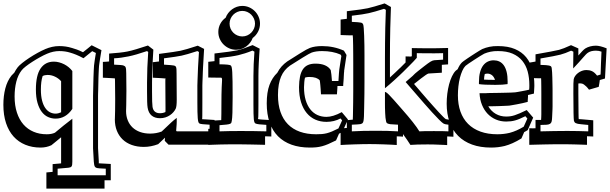

<svg xmlns="http://www.w3.org/2000/svg" viewBox="-33 -771 3581 1127"><path d="M293 -104Q308.6 -104 325.7 -111.8V-294.4Q311 -311 290 -321Q269 -331.1 246.6 -331.1Q229.5 -331.1 217.3 -324.7Q207 -293.9 207 -245.6Q207 -207 214.1 -180.2Q221.2 -153.3 233.2 -136.5Q245.1 -119.6 260.7 -111.8Q276.4 -104 293 -104ZM617.2 287.1H580.6V335.9H239.3V241.2L275.9 237.8V192.4L325.7 188V34.7Q312 45.9 297.4 58.1Q282.7 70.3 268.6 81.5Q239.7 95.2 204.6 95.2Q155.8 95.2 115.5 78.6Q75.2 62 46.6 30.3Q18.1 -1.5 2.4 -48.3Q-13.2 -95.2 -13.2 -155.8Q-13.2 -208 -1.7 -252.2Q9.8 -296.4 34.2 -327.1L33.7 -326.7Q39.1 -333 50.8 -344.2Q55.2 -352.5 60.1 -360.6Q64.9 -368.7 70.8 -376L70.3 -375.5Q78.6 -386.2 97.2 -401.1Q115.7 -416 139.2 -431.4Q162.6 -446.8 187.3 -460.4Q211.9 -474.1 231.9 -482.4H231.4Q252 -491.2 272.5 -495.8Q293 -500.5 314.5 -500.5Q354.5 -500.5 388.2 -489.7L387.2 -490.2Q401.4 -486.3 418.2 -480.2Q435.1 -474.1 454.1 -464.4Q466.8 -474.6 481 -485.8Q495.1 -497.1 504.9 -505.4L562.5 -476.6Q560.5 -463.4 558.1 -449.2Q555.7 -435.1 553.7 -422.1Q551.8 -409.2 550.3 -399.2Q548.8 -389.2 548.3 -383.8Q547.4 -376.5 547.1 -365.7Q546.9 -355 545.9 -340.3Q545.4 -334.5 545.4 -327.6Q545.4 -320.8 544.9 -313.5Q543.9 -270.5 543.5 -245.1Q543 -231 542.7 -220.7Q542.5 -210.4 542.5 -208V98.1Q543.5 117.7 544.7 136.5Q545.9 155.3 546.9 174.8Q547.4 187 546.4 187.5Q549.8 188 567.4 188.7Q585 189.5 617.2 191.4ZM391.6 -131.8Q353 -74.7 293 -74.7Q270.5 -74.7 249.5 -84Q228.5 -93.3 212.6 -113.8Q196.8 -134.3 187.3 -166.7Q177.7 -199.2 177.7 -245.6Q177.7 -329.1 205.3 -369.1Q232.9 -409.2 283.2 -409.2Q298.8 -409.2 314.2 -405Q329.6 -400.9 344 -393.6Q358.4 -386.2 370.6 -376Q382.8 -365.7 391.6 -354ZM587.9 219.2Q541.5 217.3 536.1 215.3Q531.7 213.9 528.6 211.9Q525.4 210 523.2 206.1Q521 202.1 519.8 195.3Q518.6 188.5 517.6 177.2L513.2 99.6V6.8V-208Q513.2 -212.9 513.9 -239.5Q514.6 -266.1 515.6 -314.9Q516.6 -341.3 517.3 -358.9Q518.1 -376.5 519 -386.7Q520 -397 522.7 -415.3Q525.4 -433.6 529.8 -460L508.3 -470.7L457 -429.2Q433.6 -441.9 414.3 -449.7Q395 -457.5 379.4 -461.9Q350.1 -471.2 314.5 -471.2Q279.8 -471.2 243.2 -455.6Q224.6 -447.8 201.7 -435.1Q178.7 -422.4 157 -408.4Q135.3 -394.5 118.2 -381.1Q101.1 -367.7 93.8 -357.9Q72.8 -331.1 62.7 -291.5Q52.7 -252 52.7 -204.6Q52.7 -151.4 66.4 -109.9Q80.1 -68.4 104.7 -40.3Q129.4 -12.2 164.1 2.4Q198.7 17.1 241.2 17.1Q270.5 17.1 289.6 7.8Q315.9 -14.2 341.1 -34.7Q366.2 -55.2 391.6 -74.2V177.2Q391.6 188.5 390.6 195.3Q389.6 202.1 387 205.8Q384.3 209.5 380.1 210.9Q376 212.4 370.1 213.4L305.2 219.2V257.8H460H587.9Z M570.8 -407.7Q580.6 -408.2 589.8 -408.7Q599.1 -409.2 607.4 -410.2V-456.5Q642.6 -459 668.7 -461.9Q694.8 -464.8 715.3 -468.8Q736.8 -473.1 767.1 -482.2Q797.4 -491.2 835.4 -503.9L867.2 -479.5Q865.7 -455.1 864.3 -429.7Q862.8 -404.3 861.6 -379.6Q860.4 -355 859.9 -331.3Q859.4 -307.6 859.4 -287.1V-232.4Q859.4 -163.6 862.3 -143.6Q868.2 -106.4 906.2 -106.4Q923.3 -106.4 938 -113.3Q938.5 -118.2 938.5 -124Q938.5 -129.9 938.5 -137.2L937.5 -290Q937.5 -302.7 937.7 -306.4Q938 -310.1 940.4 -310.1Q931.6 -311 912.4 -312.3Q893.1 -313.5 863.8 -314.9V-405.8Q883.8 -408.2 900.4 -410.2V-454.6Q949.2 -460.9 981.2 -465.6Q1013.2 -470.2 1026.4 -473.1Q1040 -476.1 1065.7 -483.4Q1091.3 -490.7 1127.9 -502.9L1165 -483.9L1158.7 -374.5Q1157.7 -358.9 1157.5 -346.4Q1157.2 -334 1156.7 -322.8Q1155.8 -300.8 1155.3 -286.9Q1154.8 -272.9 1154.8 -269V-168.9Q1154.8 -116.7 1154.5 -94.5Q1154.3 -72.3 1153.3 -71.3Q1154.3 -71.3 1173.6 -70.3Q1192.9 -69.3 1226.6 -66.9V29.3H1189.9V78.1H956.1L934.1 55.7L935.5 37.1L895.5 75.2Q853 91.3 811.5 91.3Q772 91.3 740.2 79.8Q708.5 68.4 686.5 47.1Q664.6 25.9 652.8 -3.9Q641.1 -33.7 641.1 -70.3Q641.1 -71.8 641.4 -75Q641.6 -78.1 641.6 -82.5Q642.1 -95.2 642.6 -121.1Q643.1 -147 643.1 -189L642.1 -292Q642.1 -301.8 641.8 -305.9Q641.6 -310.1 641.1 -311Q635.7 -312 618.2 -312.5Q600.6 -313 570.8 -314.9ZM636.7 -391.6Q660.6 -390.6 674.6 -389.4Q688.5 -388.2 692.4 -386.2Q696.3 -384.3 699.2 -382.6Q702.1 -380.9 704.1 -376.5Q706.1 -372.1 707 -363.8Q708 -355.5 708 -340.8L709 -237.8Q709 -181.6 708 -153.6Q707 -125.5 707 -119.1Q707 -89.4 716.8 -64.9Q726.6 -40.5 744.6 -23.2Q762.7 -5.9 789.1 3.7Q815.4 13.2 848.1 13.2Q884.3 13.2 916 1L971.2 -51.3Q978 -58.1 986.3 -64.7Q994.6 -71.3 1004.4 -79.1Q1004.4 -64.9 1004.4 -55.7Q1004.4 -46.4 1003.9 -41.5L1001 -3.9L1004.4 0H1096.7H1197.3V-39.1Q1172.4 -40.5 1157 -42Q1141.6 -43.5 1137.2 -46.4Q1133.3 -48.8 1131.1 -56.2Q1128.9 -63.5 1127.7 -77.9Q1126.5 -92.3 1126 -114.5Q1125.5 -136.7 1125.5 -168.9V-269Q1125.5 -274.4 1126.5 -300.8Q1127.4 -327.1 1129.4 -376L1134.8 -465.8L1125.5 -471.2Q1092.8 -460.4 1069.6 -453.9Q1046.4 -447.3 1032.7 -444.3Q1019 -441.4 993.4 -437.5Q967.8 -433.6 929.7 -428.7V-391.6Q955.1 -390.1 969.7 -388.7Q984.4 -387.2 989.3 -386.2Q993.7 -384.8 996.3 -382.8Q999 -380.9 1000.7 -376.2Q1002.4 -371.6 1002.9 -362.8Q1003.4 -354 1003.4 -338.9L1004.4 -186Q1004.4 -146 998.5 -133.3Q993.7 -123 985.1 -113Q976.6 -103 964.8 -95Q953.1 -86.9 938.2 -82Q923.3 -77.1 906.2 -77.1Q875.5 -77.1 856.9 -92.8Q838.4 -108.4 833.5 -139.2Q831.5 -150.9 830.8 -174.1Q830.1 -197.3 830.1 -232.4V-287.1Q830.1 -328.6 831.8 -372.8Q833.5 -417 836.9 -465.8L830.1 -471.2Q796.4 -460 769.8 -452.1Q743.2 -444.3 721.2 -439.9Q699.2 -435.5 678.5 -432.6Q657.7 -429.7 636.7 -428.7Z M1389.2 -736.3Q1410.6 -736.3 1429.7 -728Q1448.7 -719.7 1462.9 -705.3Q1477.1 -690.9 1485.1 -672.1Q1493.2 -653.3 1493.2 -632.3Q1493.2 -606.4 1481.4 -584.5Q1469.7 -562.5 1450.2 -547.9Q1444.8 -533.2 1435.1 -520.5Q1425.3 -507.8 1412.6 -498.5Q1399.9 -489.3 1384.8 -484.1Q1369.6 -479 1352.5 -479Q1331.1 -479 1312.3 -487.3Q1293.5 -495.6 1279.3 -509.8Q1265.1 -523.9 1256.8 -543Q1248.5 -562 1248.5 -583.5Q1248.5 -608.9 1260 -630.9Q1271.5 -652.8 1291.5 -667Q1296.9 -681.6 1306.6 -694.3Q1316.4 -707 1329.1 -716.3Q1341.8 -725.6 1357.2 -731Q1372.6 -736.3 1389.2 -736.3ZM1189.5 -14.6Q1200.7 -15.6 1210 -15.9Q1219.2 -16.1 1226.1 -17.1V-63.5Q1238.8 -64.5 1248.3 -64.9Q1257.8 -65.4 1265.6 -65.9Q1266.1 -82.5 1266.4 -103.8Q1266.6 -125 1266.6 -151.4Q1266.6 -189 1267.1 -215.3Q1267.6 -241.7 1268.3 -259.3Q1269 -276.9 1269.8 -287.1Q1270.5 -297.4 1270.5 -303Q1270.5 -308.6 1269.5 -311Q1268.6 -313.5 1266.6 -314.9Q1260.3 -314.9 1240.2 -315.2Q1220.2 -315.4 1189.5 -315.9V-408.2Q1199.2 -409.2 1208.5 -410.2Q1217.8 -411.1 1226.1 -412.1V-457Q1325.7 -468.3 1359.9 -475.6Q1377 -479.5 1398.9 -487.1Q1420.9 -494.6 1449.7 -506.3L1491.2 -485.4Q1489.7 -466.3 1488.5 -445.1Q1487.3 -423.8 1486.1 -402.6Q1484.9 -381.3 1484.4 -361.3Q1483.9 -341.3 1483.9 -324.7V-158.7Q1483.9 -131.8 1483.6 -114.7Q1483.4 -97.7 1483.2 -88.1Q1482.9 -78.6 1482.2 -75.4Q1481.4 -72.3 1480 -72.8Q1482.9 -70.8 1502.9 -69.3Q1522.9 -67.9 1559.6 -65.9V30.3Q1551.3 29.8 1542 29.5Q1532.7 29.3 1522.9 29.3V79.1Q1505.4 78.6 1482.7 78.1Q1460 77.6 1435.8 77.1Q1411.6 76.7 1387.5 76.4Q1363.3 76.2 1342.8 76.2Q1325.2 76.2 1304 76.4Q1282.7 76.7 1261.7 77.1Q1240.7 77.6 1221.7 78.4Q1202.6 79.1 1189.5 79.6ZM1255.4 0Q1282.2 -1 1313.2 -1.5Q1344.2 -2 1379.4 -2Q1420.9 -2 1458 -1.5Q1495.1 -1 1530.3 0V-38.1Q1503.9 -39.6 1488.3 -41.3Q1472.7 -43 1466.3 -46.4Q1462.9 -48.3 1460.4 -53.7Q1458 -59.1 1456.8 -71.5Q1455.6 -84 1455.1 -105Q1454.6 -126 1454.6 -158.7V-324.7Q1454.6 -391.6 1460.4 -467.8L1448.7 -474.1Q1426.3 -464.8 1405.8 -458.3Q1385.3 -451.7 1366.7 -447.3Q1348.1 -442.9 1320.3 -438.7Q1292.5 -434.6 1255.4 -430.7V-393.6Q1314 -393.1 1321.8 -386.7Q1324.7 -384.3 1326.9 -376Q1329.1 -367.7 1330.3 -347.4Q1331.5 -327.1 1332 -292Q1332.5 -256.8 1332.5 -200.2Q1332.5 -144 1331.3 -109.4Q1330.1 -74.7 1327.6 -62Q1326.2 -55.2 1325 -51Q1323.7 -46.9 1317.4 -44.2Q1311 -41.5 1296.9 -39.8Q1282.7 -38.1 1255.4 -36.1ZM1389.2 -707Q1373.5 -707 1359.9 -700.9Q1346.2 -694.8 1336.2 -684.6Q1326.2 -674.3 1320.3 -660.9Q1314.5 -647.5 1314.5 -632.3Q1314.5 -616.7 1320.3 -603Q1326.2 -589.4 1336.4 -579.1Q1346.7 -568.8 1360.4 -563Q1374 -557.1 1389.2 -557.1Q1404.8 -557.1 1418.5 -563.2Q1432.1 -569.3 1442.1 -579.6Q1452.1 -589.8 1458 -603.5Q1463.9 -617.2 1463.9 -632.3Q1463.9 -647.5 1458 -660.9Q1452.1 -674.3 1442.1 -684.6Q1432.1 -694.8 1418.5 -700.9Q1404.8 -707 1389.2 -707Z M2009.3 -69.8 1976.1 4.4Q1970.7 6.8 1966.1 9Q1961.4 11.2 1957 13.7L1939.5 53.2Q1913.1 66.4 1893.6 74.7Q1874 83 1857.2 87.4Q1840.3 91.8 1823.7 93.5Q1807.1 95.2 1786.1 95.2Q1725.6 95.2 1678.5 78.4Q1631.3 61.5 1598.9 28.8Q1566.4 -3.9 1549.6 -52.2Q1532.7 -100.6 1532.7 -164.1Q1532.7 -229.5 1548.8 -272.5Q1564.9 -315.4 1594.7 -343.8Q1605.5 -364.7 1619.9 -380.9Q1634.3 -397 1652.8 -410.2L1728.5 -458Q1769 -483.4 1786.1 -489.7Q1814.9 -500.5 1857.4 -500.5Q1926.3 -500.5 1985.8 -473.6L2001 -448.2L1986.8 -354L1987.3 -353Q1986.3 -349.1 1986.1 -343Q1985.8 -336.9 1984.9 -321.3Q1984.9 -317.4 1984.4 -309.6Q1983.9 -301.8 1983.2 -293.5Q1982.4 -285.2 1981.9 -277.6Q1981.4 -270 1981.4 -266.1H1947.8Q1947.8 -260.7 1947.3 -253.7Q1946.8 -246.6 1946.3 -239.5Q1945.8 -232.4 1945.3 -226.3Q1944.8 -220.2 1944.8 -217.3H1851.1Q1850.1 -235.8 1849.1 -249.3Q1848.1 -262.7 1847.2 -272.2Q1846.2 -281.7 1845.5 -288.3Q1844.7 -294.9 1843.8 -299.3Q1835.4 -309.1 1820.6 -314.2Q1805.7 -319.3 1781.7 -319.3Q1768.1 -319.3 1757.3 -315.4Q1754.4 -303.7 1753.2 -289.8Q1752 -275.9 1751.5 -259.3Q1751.5 -216.3 1761.2 -183.6Q1771 -150.9 1788.6 -128.9Q1806.2 -106.9 1830.3 -95.9Q1854.5 -85 1883.3 -85Q1901.9 -85 1924.3 -91.8Q1946.8 -98.6 1973.1 -112.8ZM1965.8 -75.7Q1928.2 -55.7 1883.3 -55.7Q1848.1 -55.7 1818.6 -68.6Q1789.1 -81.5 1767.6 -107.2Q1746.1 -132.8 1734.1 -171.1Q1722.2 -209.5 1722.2 -259.8Q1722.7 -294.4 1727.8 -320.1Q1732.9 -345.7 1744.1 -363Q1755.4 -380.4 1773.7 -388.9Q1792 -397.5 1818.4 -397.5Q1852.1 -397.5 1874.5 -387.7Q1897 -377.9 1908.2 -359.9Q1912.6 -338.9 1915.5 -295.4H1953.6Q1955.6 -323.7 1956.5 -340.6Q1957.5 -357.4 1958.5 -362.8L1970.7 -442.4L1965.8 -450.7Q1919.9 -471.2 1857.4 -471.2Q1820.8 -471.2 1796.4 -462.4Q1783.7 -457.5 1744.1 -433.1L1668.9 -385.7Q1651.9 -373.5 1638.7 -357.7Q1625.5 -341.8 1616.7 -321Q1607.9 -300.3 1603.3 -273.7Q1598.6 -247.1 1598.6 -212.9Q1598.6 -156.7 1613.5 -113.8Q1628.4 -70.8 1657 -41.7Q1685.5 -12.7 1727.3 2.2Q1769 17.1 1822.8 17.1Q1841.8 17.1 1856.4 15.9Q1871.1 14.6 1885.5 11Q1899.9 7.3 1916 0.5Q1932.1 -6.3 1953.6 -17.1L1975.1 -64.5Z M2628.4 31.7Q2624 31.2 2614.3 30.8Q2604.5 30.3 2591.8 29.8V80.6Q2586.9 80.1 2574.2 79.6Q2561.5 79.1 2545.4 78.4Q2529.3 77.6 2511.2 77.1Q2493.2 76.7 2477.1 76.7Q2410.6 76.7 2376 79.6Q2367.2 65.4 2356.4 49.6Q2345.7 33.7 2332.5 16.1V31.2Q2324.7 30.3 2315.4 30Q2306.2 29.8 2295.9 29.3V80.1Q2281.2 79.1 2261 78.1Q2240.7 77.1 2219 76.4Q2197.3 75.7 2175.5 75.2Q2153.8 74.7 2136.2 74.7Q2117.2 74.7 2094.5 75.2Q2071.8 75.7 2048.6 76.4Q2025.4 77.1 2003.9 78.1Q1982.4 79.1 1966.3 80.1V-16.6Q1982.4 -18.6 1990.7 -19Q1999 -19.5 2002.9 -20V-65.4Q2017.6 -66.9 2025.6 -67.6Q2033.7 -68.4 2038.1 -68.8Q2038.1 -73.2 2038.1 -78.1Q2038.1 -83 2038.6 -88.9Q2039.6 -133.3 2040 -170.9Q2040.5 -208.5 2040.5 -240.7V-398.9Q2040.5 -423.8 2040.3 -451.9Q2040 -480 2039.8 -504.2Q2039.6 -528.3 2038.8 -545.2Q2038.1 -562 2036.6 -564.9Q2036.6 -564.5 2034.4 -564Q2032.2 -563.5 2024.9 -563.5Q2017.6 -563.5 2003.7 -564Q1989.7 -564.5 1966.3 -565.4V-656.2Q1986.8 -658.7 2002.9 -660.6V-705.1Q2053.7 -710.9 2082.5 -715.3Q2111.3 -719.7 2126 -722.7Q2141.6 -726.1 2166.3 -733.2Q2190.9 -740.2 2224.6 -751L2261.7 -730L2257.8 -606.9Q2256.8 -564 2256.3 -518.8Q2255.9 -473.6 2255.9 -430.7V-316.4Q2272.9 -331.5 2287.8 -345.9Q2302.7 -360.4 2313.5 -370.6V-370.1L2347.7 -404.3V-439.9Q2353.5 -439.5 2362.5 -439.5Q2371.6 -439.5 2381.3 -439Q2383.3 -440.9 2384.3 -442.4V-488.8Q2392.1 -488.8 2404.5 -488.5Q2417 -488.3 2430.4 -488Q2443.8 -487.8 2456.3 -487.8Q2468.8 -487.8 2476.6 -487.8H2522Q2526.4 -487.8 2535.9 -488Q2545.4 -488.3 2556.6 -488.5Q2567.9 -488.8 2578.9 -489Q2589.8 -489.3 2597.2 -489.3V-393.1L2560.5 -390.6V-344.2L2481.9 -339.4Q2476.6 -337.9 2466.1 -330.8Q2455.6 -323.7 2436.5 -309.1Q2422.4 -297.9 2413.1 -290.5Q2403.8 -283.2 2397.5 -278.3Q2400.4 -274.4 2403.3 -270.8Q2406.2 -267.1 2410.2 -263.2Q2424.3 -246.6 2441.4 -226.6Q2458.5 -206.5 2476.3 -186.3Q2494.1 -166 2511.5 -146.5Q2528.8 -127 2543.5 -111.3Q2558.1 -95.7 2568.8 -85Q2579.6 -74.2 2584.5 -71.3L2584 -71.8Q2588.9 -69.3 2628.4 -66.4ZM2599.1 -39.1Q2579.6 -40.5 2569.3 -46.4Q2561.5 -51.3 2543.7 -69.1Q2525.9 -86.9 2503.4 -111.6Q2481 -136.2 2456.5 -164.3Q2432.1 -192.4 2410.2 -217.8Q2388.2 -243.2 2371.3 -262.7Q2354.5 -282.2 2348.1 -289.6L2389.6 -325.7Q2393.6 -329.6 2395.8 -332Q2397.9 -334.5 2403.6 -339.6Q2409.2 -344.7 2420.9 -354Q2432.6 -363.3 2455.1 -380.9Q2468.3 -391.1 2477.5 -397.9Q2486.8 -404.8 2493.7 -408.9Q2500.5 -413.1 2505.9 -415Q2511.2 -417 2516.6 -417.5L2567.9 -420.9V-459Q2547.9 -458.5 2534.2 -458.3Q2520.5 -458 2510.5 -458Q2500.5 -458 2492.7 -458.3Q2484.9 -458.5 2476.6 -458.5Q2460.9 -458.5 2445.1 -458.5Q2429.2 -458.5 2413.6 -459V-431.6Q2404.8 -421.4 2393.8 -409.9Q2382.8 -398.4 2370.1 -385.7L2334 -349.6Q2324.7 -340.8 2311.8 -328.4Q2298.8 -315.9 2284.2 -302.7Q2269.5 -289.6 2254.6 -276.4Q2239.7 -263.2 2226.6 -252.9V-430.7Q2226.6 -475.1 2227.1 -519Q2227.5 -563 2228.5 -607.4L2231.9 -713.4L2221.2 -719.2Q2191.9 -710 2169.7 -703.6Q2147.5 -697.3 2131.8 -693.8Q2116.2 -690.4 2091.8 -686.5Q2067.4 -682.6 2032.2 -678.7V-642.6Q2054.2 -641.6 2066.7 -640.6Q2079.1 -639.6 2085.4 -638.2Q2091.8 -636.7 2094 -634.5Q2096.2 -632.3 2098.1 -628.9Q2100.6 -624.5 2102.1 -605.7Q2103.5 -586.9 2104.5 -560.8Q2105.5 -534.7 2106 -504.6Q2106.4 -474.6 2106.4 -447.8V-289.6Q2106.4 -257.3 2106 -219.5Q2105.5 -181.6 2104.5 -137.2Q2104 -106.4 2103.3 -88.4Q2102.5 -70.3 2100.6 -60.8Q2098.6 -51.3 2094.5 -47.9Q2090.3 -44.4 2082.5 -42.5Q2078.6 -41.5 2066.4 -40.8Q2054.2 -40 2032.2 -39.1V0Q2064.9 -2 2099.9 -2.7Q2134.8 -3.4 2172.9 -3.4Q2208.5 -3.4 2241 -2.7Q2273.4 -2 2303.2 0V-39.1Q2263.2 -41 2257.3 -42Q2243.7 -44.4 2238.8 -47.9Q2235.4 -49.8 2233.2 -58.6Q2231 -67.4 2229.7 -80.1Q2228.5 -92.8 2227.8 -107.9Q2227.1 -123 2226.8 -137.5Q2226.6 -151.9 2226.6 -164.3Q2226.6 -176.8 2226.6 -183.6V-231.4Q2230.5 -231 2235.8 -227.5Q2241.2 -224.1 2251.5 -213.6Q2261.7 -203.1 2279.3 -183.6Q2296.9 -164.1 2325.2 -131.3Q2402.8 -43.5 2428.7 0Q2445.8 -1.5 2513.7 -1.5Q2578.6 -1.5 2599.1 0Z M2808.1 -303.7Q2833 -302.2 2872.6 -302.2Q2865.7 -321.8 2854 -330.3Q2842.3 -338.9 2828.1 -338.9Q2820.8 -338.9 2812.5 -336.4Q2808.6 -321.8 2808.1 -303.7ZM3096.7 -80.6 3064.5 -7.3Q3059.1 -3.9 3054 -1Q3048.8 2 3043.9 4.4L3027.8 41.5Q3001 58.1 2976.3 69.1Q2951.7 80.1 2929.2 85.9Q2910.6 90.3 2890.9 92.8Q2871.1 95.2 2849.6 95.2Q2786.6 95.2 2738 77.6Q2689.5 60.1 2656.2 26.6Q2623 -6.8 2606 -54.7Q2588.9 -102.5 2588.9 -162.6Q2588.9 -191.4 2592.5 -220.7Q2596.2 -250 2603 -275.9Q2609.9 -301.8 2619.9 -322.8Q2629.9 -343.8 2642.1 -356Q2644.5 -358.4 2653.3 -364.7Q2658.7 -377.4 2665 -387.5Q2671.4 -397.5 2678.7 -404.8Q2681.2 -407.2 2689.5 -413.3Q2697.8 -419.4 2709 -427Q2720.2 -434.6 2733.6 -443.4Q2747.1 -452.1 2759.3 -460Q2771.5 -467.8 2781.7 -473.9Q2792 -480 2797.4 -482.9Q2817.9 -491.7 2840.3 -496.3Q2862.8 -501 2890.1 -500.5Q2948.7 -500.5 2989.5 -483.2Q3030.3 -465.8 3055.4 -435.1Q3080.6 -404.3 3092 -362.3Q3103.5 -320.3 3103.5 -271Q3103.5 -267.6 3103.3 -260.5Q3103 -253.4 3102.5 -245.8Q3102.1 -238.3 3101.6 -231.4Q3101.1 -224.6 3101.1 -221.7Q3085.9 -217.3 3066.4 -213.4Q3066.4 -208.5 3066.2 -202.4Q3065.9 -196.3 3065.4 -190.4Q3064.9 -184.6 3064.7 -179.9Q3064.5 -175.3 3064.5 -172.9Q3051.3 -169.4 3034.2 -165.5Q3017.1 -161.6 3001 -158.7Q2984.9 -155.8 2972.2 -153.6Q2959.5 -151.4 2955.6 -150.9Q2946.3 -150.4 2931.4 -149.7Q2916.5 -148.9 2899.7 -148.4Q2882.8 -147.9 2865.2 -147.5Q2847.7 -147 2833 -147Q2850.1 -118.2 2877.2 -102.5Q2904.3 -86.9 2938 -86.9Q2951.2 -86.9 2963.1 -88.6Q2975.1 -90.3 2988.5 -94.7Q3002 -99.1 3018.8 -106.4Q3035.6 -113.8 3058.6 -125ZM2946.3 -277.3Q2918 -272.9 2874.5 -272.9Q2807.1 -272.9 2778.3 -277.3V-289.1Q2778.3 -323.2 2784.9 -347.4Q2791.5 -371.6 2803.2 -387Q2814.9 -402.3 2830.8 -409.7Q2846.7 -417 2864.7 -417Q2882.3 -417 2897.5 -410.2Q2912.6 -403.3 2923.6 -388.4Q2934.6 -373.5 2940.7 -349.4Q2946.8 -325.2 2946.8 -290Q2946.8 -287.1 2946.5 -283.9Q2946.3 -280.8 2946.3 -277.3ZM3050.8 -88.9Q3031.7 -79.6 3017.3 -73.5Q3002.9 -67.4 2990.2 -64Q2977.5 -60.5 2965.3 -59.1Q2953.1 -57.6 2938 -57.6Q2905.8 -57.6 2878.2 -69.3Q2850.6 -81.1 2829.8 -102.5Q2809.1 -124 2796.4 -154.8Q2783.7 -185.5 2781.7 -224.1H2814Q2817.9 -224.1 2821.3 -224.1Q2824.7 -224.1 2828.1 -224.6Q2828.1 -224.6 2837.2 -224.9Q2846.2 -225.1 2861.1 -225.3Q2876 -225.6 2894.5 -225.8Q2913.1 -226.1 2931.2 -226.6Q2949.2 -227.1 2965.3 -227.5Q2981.4 -228 2991.2 -229Q2994.6 -229.5 3005.1 -231.2Q3015.6 -232.9 3028.3 -235.4Q3041 -237.8 3053.5 -240.2Q3065.9 -242.7 3073.2 -244.6Q3073.7 -251 3074 -257.6Q3074.2 -264.2 3074.2 -271Q3074.2 -314 3064.5 -350.6Q3054.7 -387.2 3032.7 -414.1Q3010.7 -440.9 2975.8 -456.1Q2940.9 -471.2 2890.1 -471.2Q2866.7 -471.7 2846.7 -467.5Q2826.7 -463.4 2809.6 -456.1Q2801.8 -452.1 2784.9 -441.7Q2768.1 -431.2 2750 -419.4Q2731.9 -407.7 2717.3 -397.7Q2702.6 -387.7 2699.2 -384.3Q2689 -374 2680.7 -355.5Q2672.4 -336.9 2666.5 -314Q2660.6 -291 2657.7 -264.4Q2654.8 -237.8 2654.8 -211.4Q2654.8 -158.2 2669.9 -115.7Q2685.1 -73.2 2714.6 -43.7Q2744.1 -14.2 2787.4 1.5Q2830.6 17.1 2886.2 17.1Q2924.3 17.1 2958.5 8.8Q2979 3.4 2999.5 -5.6Q3020 -14.6 3041 -27.3L3062.5 -75.2Z M3449.2 -64.9V30.3Q3441.4 29.8 3432.1 29.5Q3422.9 29.3 3412.6 28.8V79.1Q3398.9 78.6 3379.6 77.9Q3360.4 77.1 3339.6 76.7Q3318.8 76.2 3298.1 75.9Q3277.3 75.7 3260.3 75.7Q3241.2 75.7 3217.5 75.9Q3193.8 76.2 3168.7 76.7Q3143.6 77.1 3118.9 77.9Q3094.2 78.6 3073.7 79.1V-18.1Q3085.4 -18.1 3094.5 -17.8Q3103.5 -17.6 3110.4 -18.1V-66.9H3143.1L3144 -82.5Q3144.5 -89.4 3144.5 -99.6Q3144.5 -109.9 3144.5 -125.5V-189.5Q3144.5 -200.2 3144.5 -220.5Q3144.5 -240.7 3144.3 -261Q3144 -281.2 3143.8 -296.4Q3143.6 -311.5 3143.1 -312Q3143.1 -312 3141.6 -311.8Q3140.1 -311.5 3133.1 -311.5Q3126 -311.5 3112.1 -312Q3098.1 -312.5 3073.7 -313V-403.3Q3083.5 -404.8 3092.8 -406.5Q3102.1 -408.2 3110.4 -409.7V-452.1Q3165 -461.9 3199.7 -468.3Q3234.4 -474.6 3249 -478.5Q3261.2 -481.9 3278.3 -488.5Q3295.4 -495.1 3318.8 -505.9L3361.8 -486.8V-445.3L3362.3 -445.8Q3375 -460.4 3384.5 -470.5Q3394 -480.5 3402.3 -486.3Q3414.6 -494.1 3430.9 -498.5Q3447.3 -502.9 3464.8 -502.9Q3488.3 -502.9 3527.8 -487.3L3518.1 -310.1L3487.8 -301.3Q3486.8 -293.9 3485.4 -283.9Q3483.9 -273.9 3481.4 -261.2L3424.3 -244.6Q3415.5 -256.3 3408.2 -263.4Q3400.9 -270.5 3394.8 -274.7Q3388.7 -278.8 3383.3 -280.3Q3377.9 -281.7 3372.1 -281.7Q3369.6 -281.7 3366.9 -281.5Q3364.3 -281.2 3361.8 -280.8V-247.1V-223.1L3362.8 -107.9V-108.4Q3363.3 -91.3 3363.3 -81.1Q3363.3 -70.8 3364.3 -68.8L3363.8 -71.3Q3363.3 -71.8 3366.2 -71.8Q3369.1 -71.8 3382.3 -70.8ZM3379.9 -41.5Q3366.7 -42.5 3358.9 -44.2Q3351.1 -45.9 3346.4 -48.3Q3341.8 -50.8 3339.6 -54Q3337.4 -57.1 3335.9 -61.5Q3335 -65.9 3334.5 -77.6Q3334 -89.4 3333.5 -107.9L3332.5 -223.1Q3332 -259.8 3332.8 -280.3Q3333.5 -300.8 3334.5 -305.7Q3336.4 -315.4 3343 -325Q3349.6 -334.5 3359.6 -342.3Q3369.6 -350.1 3382.3 -355Q3395 -359.9 3408.7 -359.9Q3426.8 -359.9 3441.4 -353.5Q3456.1 -347.2 3471.7 -327.1L3492.2 -333.5Q3492.7 -337.4 3493.2 -353.8Q3493.7 -370.1 3494.6 -398.4L3497.6 -467.8Q3482.9 -473.6 3464.8 -473.6Q3436 -473.6 3418.5 -461.9Q3412.6 -458 3405.5 -450.7Q3398.4 -443.4 3388.7 -432.1Q3378.9 -420.9 3365 -405.3Q3351.1 -389.6 3331.5 -369.1L3332.5 -467.8L3319.3 -473.6Q3284.2 -457.5 3256.3 -450.2Q3242.2 -446.3 3213.1 -440.9Q3184.1 -435.5 3139.6 -427.7V-390.1Q3159.7 -389.6 3171.6 -388.7Q3183.6 -387.7 3190.2 -386.2Q3196.8 -384.8 3199.2 -383.1Q3201.7 -381.3 3203.1 -378.9Q3204.6 -377 3205.8 -367.9Q3207 -358.9 3207.8 -345.9Q3208.5 -333 3209 -317.4Q3209.5 -301.8 3209.7 -286.9Q3210 -272 3210.2 -259Q3210.4 -246.1 3210.4 -238.3V-174.3Q3210.4 -158.7 3210.4 -147.7Q3210.4 -136.7 3210 -129.9L3208 -86.4Q3207.5 -68.8 3205.3 -59.1Q3203.1 -49.3 3196.3 -44.7Q3189.5 -40 3176 -38.8Q3162.6 -37.6 3139.6 -37.6V0Q3181.2 -1 3220 -1.7Q3258.8 -2.4 3296.9 -2.4Q3331.1 -2.4 3361.6 -1.7Q3392.1 -1 3419.9 0V-37.6Z"/></svg>

Font: XB Kayhan Sayeh
Style: Regular
Weight: 700
Designer: Behnam
Foundry: Irmug
Version: Version 7.300 2009